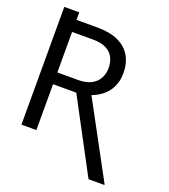

<svg xmlns="http://www.w3.org/2000/svg" viewBox="-167 -896 1047 1191"><g transform="rotate(20 356.5 -300.5)"><path d="M50.3 -678.7V-777.3H148.9V-678.7ZM50.3 -727.5H287.6Q367.7 -727.5 422.9 -702.9Q478 -678.2 506.8 -630.6Q535.6 -583 535.6 -514.2Q535.6 -464.4 516.1 -424.1Q496.6 -383.8 460 -355.5Q423.3 -327.1 371.6 -313L345.7 -302.7H126V-380.4H290Q338.4 -380.9 371.6 -398.2Q404.8 -415.5 421.6 -445.6Q438.5 -475.6 438.5 -513.7Q438.5 -554.2 422.9 -584.2Q407.2 -614.3 373.8 -631.1Q340.3 -647.9 287.6 -647.9H148.9V0H50.3ZM557.1 175.8 291 -323.7H394L661.6 171.4V175.8Z"/></g></svg>

Font: V-Inter
Style: Regular-375
Weight: 375
Designer: Rasmus Andersson
Foundry: rsms
Version: Version 4.000;git-4146feb